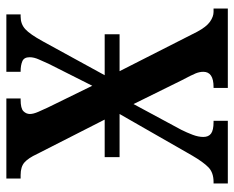

<svg xmlns="http://www.w3.org/2000/svg" viewBox="-88 -666 754 619"><g transform="rotate(-90 289.5 -357.0)"><path d="M7 0V-46H12Q42 -46 59 -62.5Q76 -79 97 -115L231 -349H92V-397H213L102 -615Q89 -643 75 -655.5Q61 -668 34 -668H23V-714H281V-668H277Q249 -668 240 -659Q231 -650 231 -638Q231 -627 238 -611Q245 -595 252 -580L322 -437L393 -578Q400 -594 407 -609.5Q414 -625 414 -639Q414 -657 401 -662.5Q388 -668 369 -668H367V-714H552V-668H545Q521 -668 504.5 -653Q488 -638 465 -596L356 -397H488V-349H369L496 -99Q512 -69 528.5 -57.5Q545 -46 560 -46H571V0H315V-46H318Q367 -46 367 -79Q367 -91 362 -103.5Q357 -116 340 -148L263 -304L180 -150Q171 -132 164 -113.5Q157 -95 157 -79Q157 -62 168 -54Q179 -46 205 -46H209V0Z"/></g></svg>

Font: Noto Serif ExtraCondensed SemiBold
Style: Regular
Weight: 600
Width: 2
Designer: Monotype Design Team
Foundry: Monotype Imaging Inc.
Version: Version 2.015; ttfautohint (v1.8.4.7-5d5b)